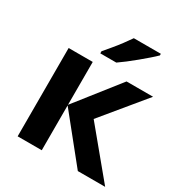

<svg xmlns="http://www.w3.org/2000/svg" viewBox="-177 -897 974 1028"><g transform="rotate(30 309.5 -383.0)"><path d="M78 -546H227V-281L436 -546H600L384 -284L619 0H450L227 -277V0H78ZM521 -766V-756Q507 -742 484 -722Q461 -702 434.5 -680Q408 -658 382.5 -638.5Q357 -619 338 -606H239V-619Q255 -638 276.5 -663.5Q298 -689 318.5 -716.5Q339 -744 354 -766Z"/></g></svg>

Font: BC Sans
Style: Bold
Weight: 700
Designer: Monotype Design Team
Province of B.C.
Foundry: Monotype Imaging Inc.
Version: Version 2.000;GOOG;noto-source:20170915:90ef993387c0